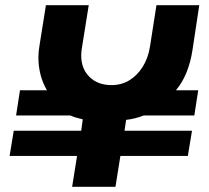

<svg xmlns="http://www.w3.org/2000/svg" viewBox="-20 -720 805 740"><path d="M258 0 277 -119H17L33 -216H293L299 -260Q286 -263 274 -266.5Q262 -270 251 -275H42L57 -372H161Q144 -401 136 -433Q128 -465 128 -498Q128 -509 129 -520.5Q130 -532 132 -543L157 -700H322L295 -531Q294 -524 293.5 -518Q293 -512 293 -506Q293 -455 325 -423.5Q357 -392 410 -392Q448 -392 478.5 -410.5Q509 -429 530 -462.5Q551 -496 558 -540L583 -700H748L722 -528Q707 -430 658 -372H744L729 -275H534Q519 -269 501.5 -264.5Q484 -260 466 -258L460 -216H720L704 -119H444L425 0Z"/></svg>

Font: MuseoModerno
Style: Bold Italic
Weight: 700
Italic angle: -9°
Designer: Pablo Cosgaya, Héctor Gatti, Marcela Romero, and the Authors of The MuseoModerno Project.
Foundry: Omnibus-Type Team
Version: Version 1.003